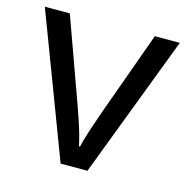

<svg xmlns="http://www.w3.org/2000/svg" viewBox="-85 -617 678 698"><g transform="rotate(15 254.0 -268.0)"><path d="M203 0 0 -536H94L208 -220Q216 -198 225 -171Q234 -144 241 -119.5Q248 -95 251 -78H255Q259 -95 266.5 -120Q274 -145 283.5 -172Q293 -199 300 -220L414 -536H508L304 0Z"/></g></svg>

Font: Noto Sans PhagsPa
Style: Regular
Weight: 400
Designer: Monotype Design Team
Foundry: Monotype Imaging Inc.
Version: Version 2.004; ttfautohint (v1.8.4.7-5d5b)